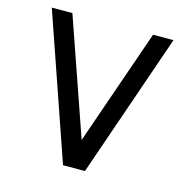

<svg xmlns="http://www.w3.org/2000/svg" viewBox="-100 -761 831 855"><g transform="rotate(15 315.5 -333.5)"><path d="M366 -1H265L35 -666H130L316 -131L502 -666H596Z"/></g></svg>

Font: Sulphur Point
Style: Bold
Weight: 700
Designer: Noponies / Dale Sattler
Foundry: Noponies
Version: Version 1.000; ttfautohint (v1.8)